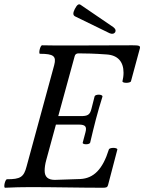

<svg xmlns="http://www.w3.org/2000/svg" viewBox="-23 -880 678 903"><path d="M492 -724C503 -719 513 -720 519 -729C523 -737 520 -745 509 -753L358 -856C348 -864 340 -859 329 -838C320 -820 319 -809 330 -803ZM1 3C40 1 80 0 120 0C236 0 350 3 460 3C477 3 482 1 485 -9L529 -177C529 -187 492 -187 489 -177C460 -84 418 -41 354 -38L235 -34C203 -34 187 -48 187 -77C187 -91 189 -108 195 -129L240 -294H348C379 -294 386 -284 379 -258L366 -209C364 -199 398 -199 401 -209C410 -248 420 -288 428 -319C437 -352 448 -392 459 -426C459 -438 425 -437 422 -427L407 -368C400 -339 388 -334 357 -334H251L328 -615C330 -624 336 -629 346 -629C378 -629 423 -628 477 -624C531 -621 558 -590 558 -538C558 -523 556 -512 553 -498C551 -488 590 -488 593 -498L635 -653C638 -665 630 -667 600 -667C503 -667 401 -666 299 -666C257 -666 216 -666 175 -667C166 -667 157 -627 165 -627C229 -627 243 -616 232 -574L102 -97C89 -47 73 -37 10 -37C1 -37 -8 3 1 3Z"/></svg>

Font: Junicode Two Beta SemiCondensed Medium
Style: Italic
Weight: 500
Width: 4
Italic angle: -10°
Version: Version 1.063